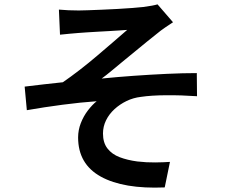

<svg xmlns="http://www.w3.org/2000/svg" viewBox="-20 -804 1040 880"><path d="M250 -760Q272 -758 294 -757Q316 -756 341 -756Q354 -756 382 -757Q410 -758 446 -759.5Q482 -761 519 -763Q556 -765 587.5 -767.5Q619 -770 637 -772Q660 -775 676 -778Q692 -781 702 -784L773 -702Q759 -693 737 -678Q715 -663 701 -651Q679 -634 653.5 -613Q628 -592 600.5 -569.5Q573 -547 545.5 -524.5Q518 -502 493 -481Q468 -460 446 -444Q515 -451 592 -456.5Q669 -462 744 -465.5Q819 -469 882 -469L883 -363Q811 -368 741.5 -367.5Q672 -367 626 -360Q591 -356 560 -341Q529 -326 504.5 -303.5Q480 -281 466 -252.5Q452 -224 452 -192Q452 -150 472.5 -123.5Q493 -97 528.5 -83.5Q564 -70 609 -64Q652 -59 691.5 -59.5Q731 -60 759 -62L735 55Q546 63 442 5.5Q338 -52 338 -174Q338 -208 350.5 -240Q363 -272 383 -298Q403 -324 423 -340Q351 -335 267 -324Q183 -313 103 -299L93 -407Q133 -412 181 -417.5Q229 -423 268 -427Q303 -451 344.5 -483Q386 -515 427 -550Q468 -585 503.5 -615.5Q539 -646 563 -667Q550 -666 528 -664.5Q506 -663 479 -661.5Q452 -660 425 -658.5Q398 -657 376 -655.5Q354 -654 341 -653Q323 -652 300 -649.5Q277 -647 255 -645Z"/></svg>

Font: Noto Sans HK SemiBold
Style: Regular
Weight: 600
Version: Version 2.004-H2;hotconv 1.0.118;makeotfexe 2.5.65603